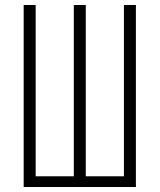

<svg xmlns="http://www.w3.org/2000/svg" viewBox="-20 -750 640 770"><path d="M75 0V-730H123V-43H276V-730H324V-43H477V-730H525V0Z"/></svg>

Font: JetBrains Mono NL Thin
Style: Regular
Weight: 100
Monospace: yes
Designer: Philipp Nurullin, Konstantin Bulenkov
Foundry: JetBrains
Version: Version 2.305; ttfautohint (v1.8.4.7-5d5b)